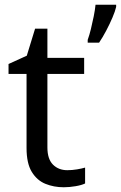

<svg xmlns="http://www.w3.org/2000/svg" viewBox="-20 -780 510 810"><path d="M264 -62Q284 -62 305 -65.5Q326 -69 339 -73V-6Q325 1 299 5.5Q273 10 249 10Q207 10 171.5 -4.5Q136 -19 114 -55Q92 -91 92 -156V-468H16V-510L93 -545L128 -659H180V-536H335V-468H180V-158Q180 -109 203.5 -85.5Q227 -62 264 -62ZM470 -751Q466 -733 454.5 -706Q443 -679 428 -650.5Q413 -622 398 -600H350V-612Q357 -631 363.5 -657.5Q370 -684 375.5 -711.5Q381 -739 383 -760H470Z"/></svg>

Font: Noto Music
Style: Regular
Weight: 400
Designer: Monotype Design Team, Benjamin Yang
Foundry: Monotype Imaging Inc.
Version: Version 2.002; ttfautohint (v1.8.4.7-5d5b)